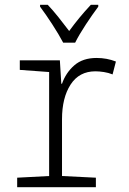

<svg xmlns="http://www.w3.org/2000/svg" viewBox="-20 -785 540 805"><path d="M52 0V-40L186 -47V-483L63 -492V-532H231L237 -434H240Q256 -480 291.5 -511Q327 -542 385 -542Q428 -542 466 -527L452 -473Q435 -480 415.5 -483Q396 -486 380 -486Q312 -486 276 -430.5Q240 -375 240 -285V-47L382 -40V0ZM245 -606Q227 -640 199.5 -682.5Q172 -725 148 -757V-765H180Q201 -743 225 -713Q249 -683 270 -655Q292 -685 313 -710.5Q334 -736 361 -765H392V-757Q368 -725 340 -682.5Q312 -640 295 -606Z"/></svg>

Font: Noto Sans Mono ExtraCondensed Light
Style: Regular
Weight: 300
Width: 2
Designer: Monotype Design Team
Foundry: Monotype Imaging Inc.
Version: Version 2.014; ttfautohint (v1.8.4.7-5d5b)